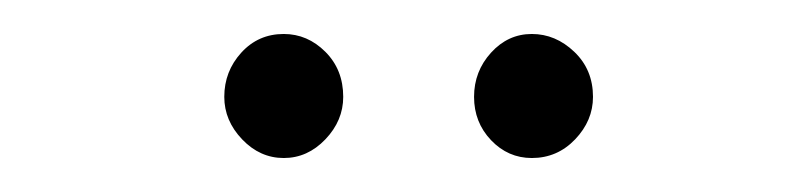

<svg xmlns="http://www.w3.org/2000/svg" viewBox="-20 -671 478 113"><path d="M147 -578Q133 -578 122.5 -589Q112 -600 112 -614Q112 -629 122 -640Q132 -651 147 -651Q161 -651 171.5 -640.5Q182 -630 182 -614Q182 -600 171.5 -589Q161 -578 147 -578ZM293 -578Q279 -578 269 -588.5Q259 -599 259 -614Q259 -629 269 -640Q279 -651 293 -651Q307 -651 318 -640.5Q329 -630 329 -614Q329 -600 318.5 -589Q308 -578 293 -578Z"/></svg>

Font: Inconsolata SemiCondensed Light
Style: Regular
Weight: 300
Width: 4
Monospace: yes
Designer: Raph Levien, Cyreal, Brenton Simpson
Foundry: Raph Levien, Cyreal, Google
Version: Version 3.100; ttfautohint (v1.8.4.7-5d5b)